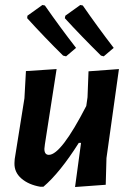

<svg xmlns="http://www.w3.org/2000/svg" viewBox="-20 -746 530 770"><path d="M396 -520 385 -523Q303 -604 240 -673L242 -683L302 -726L312 -724Q370 -640 436 -554ZM245 -520 233 -523Q160 -595 89 -673L90 -683L150 -726L160 -724Q222 -635 285 -554ZM207 -469 160 -167 158 -149Q158 -125 176 -125Q225 -125 326 -321L331 -356L335 -460L457 -469L407 -112L404 -5L281 4L305 -173H296Q220 -53 154 3H142Q95 -5 66 -30Q37 -55 38 -92L39 -108L78 -352L84 -461Z"/></svg>

Font: Alegreya Sans
Style: Bold Italic
Weight: 700
Italic angle: -7°
Designer: Juan Pablo del Peral
Foundry: Huerta Tipografica
Version: Version 2.007